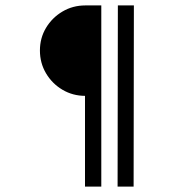

<svg xmlns="http://www.w3.org/2000/svg" viewBox="-20 -687 640 707"><path d="M353 -667V0H293V-667ZM473 -667 472 0H413L414 -667ZM294 -334Q248 -334 210 -356.5Q172 -379 149.5 -417Q127 -455 127 -501Q127 -547 149.5 -584.5Q172 -622 210 -644.5Q248 -667 294 -667Z"/></svg>

Font: Epunda Slab Light
Style: Regular
Weight: 300
Designer: Simon Atzbach
Foundry: typofactur
Version: Version 1.102